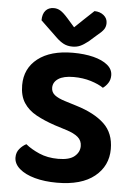

<svg xmlns="http://www.w3.org/2000/svg" viewBox="-58 -880 657 939"><g transform="rotate(5 270.5 -410.0)"><path d="M253 -100.5Q308.2 -100.5 333.1 -121.5Q358 -142.4 358 -171.9Q358 -199.1 338.5 -215.8Q318.9 -232.6 280.4 -244.6L223.1 -262.7Q170.5 -280.3 130.6 -302.2Q90.7 -324 68.6 -358.1Q46.5 -392.2 46.5 -444.5Q46.5 -526.7 108.7 -575.2Q171 -623.6 280.5 -623.6Q337.1 -623.6 381.3 -612.5Q425.4 -601.3 450.9 -580.3Q476.4 -559.4 476.4 -529.5Q476.4 -508.5 466.1 -492.4Q455.8 -476.3 440.9 -465.7Q417.8 -481.7 379 -493.8Q340.1 -505.8 294.1 -505.8Q244.6 -505.8 219.2 -488.9Q193.8 -472 193.8 -444.5Q193.8 -422.7 211 -408.9Q228.3 -395.2 263.5 -384.4L319.2 -367.1Q408.8 -339.8 457.2 -294.2Q505.7 -248.6 505.7 -170.6Q505.7 -87.6 441.6 -35.7Q377.5 16.3 257 16.3Q196 16.3 148.2 3.1Q100.4 -10 72.6 -34.2Q44.8 -58.3 44.8 -89.5Q44.8 -114.4 59.6 -131.9Q74.3 -149.3 92.3 -158.3Q118.6 -136.3 159.6 -118.4Q200.6 -100.5 253 -100.5ZM274.9 -748.1Q297.2 -769.4 320.8 -792Q344.5 -814.7 367.5 -835.8Q394.8 -835.4 413 -820.5Q431.3 -805.6 431.3 -782.3Q431.3 -764.4 422.2 -751.1Q413 -737.8 390.8 -720.2L351.9 -685.9Q329 -668 312.3 -660.7Q295.5 -653.4 274.9 -653.4Q250 -653.4 231.6 -663Q213.1 -672.7 196.2 -689L113.2 -768.4Q113.2 -799.3 127.8 -816.2Q142.4 -833.1 168.6 -833.1Q185.6 -833.1 200.7 -824.1Q215.8 -815.2 238.7 -789.3Z"/></g></svg>

Font: Baloo Tammudu 2
Style: Regular
Weight: 400
Designer: Maithili Shingre, Omkar Shende and Ek Type
Foundry: Ek Type
Version: Version 1.700